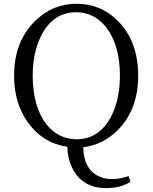

<svg xmlns="http://www.w3.org/2000/svg" viewBox="-20 -766 809 1017"><path d="M153.3 -365.2Q153.3 -200.2 227.5 -105.5Q290 -29.3 384.8 -28.3Q508.8 -28.3 572.3 -156.2Q615.2 -245.1 615.2 -365.2Q615.2 -527.3 542 -622.1Q479.5 -700.2 384.8 -701.2Q257.8 -701.2 195.3 -571.3Q153.3 -483.4 153.3 -365.2ZM661.1 167 670.9 197.3Q618.2 230.5 541 230.5Q425.8 230.5 370.1 137.7Q337.9 82 336.9 11.7Q207 -7.8 128.9 -116.2Q54.7 -217.8 54.7 -365.2Q54.7 -543.9 164.1 -653.3Q257.8 -746.1 384.8 -746.1Q515.6 -746.1 607.4 -652.3Q711.9 -543.9 711.9 -365.2Q711.9 -185.5 603.5 -76.2Q525.4 1 420.9 13.7Q422.9 129.9 503.9 168Q535.2 182.6 573.2 182.6Q612.3 182.6 661.1 167Z"/></svg>

Font: GenYoMin JP Regular
Style: Regular
Weight: 400
Version: Version 1.001;PS 1;hotconv 16.6.51;makeotf.lib2.5.65220 DEVE